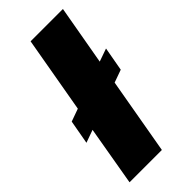

<svg xmlns="http://www.w3.org/2000/svg" viewBox="-217 -712 756 756"><g transform="rotate(-45 160.5 -334.0)"><path d="M14 0 57 -249 4 -230 22 -330 75 -349 131 -668H311L267 -419L321 -438L303 -338L250 -319L194 0Z"/></g></svg>

Font: Gantari Black
Style: Italic
Weight: 900
Italic angle: -10°
Version: Version 1.000